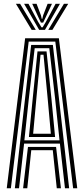

<svg xmlns="http://www.w3.org/2000/svg" viewBox="-20 -1004 448 1024"><path d="M16 0 114 -800H294L392 0H370L275 -782.2H133L38 0ZM103.2 0 129.2 -220.5H279L305 0H282.8L261.5 -203H146.8L125.5 0ZM59.2 0 146.2 -764.2H262L348.8 0H326.5L299.5 -238H108.5L81.5 0ZM110 -255.5H297.5L273.8 -478.8L243 -746.8H165L133.8 -478.8ZM134.2 -273.2 154.5 -478.8 180 -730H228.2L254.2 -478.8L273.8 -273.2ZM156.8 -290.8H251.2L234.2 -478.8L212 -712.2H196.2L174 -478.8ZM64.8 -983.8H87.2L170.8 -844.8H148.8ZM108.5 -983.8H131.8L182.8 -888.5L201.2 -858.2H207.2L225.5 -888.5L276.5 -983.8H299.8L219.8 -844.8H188.8ZM151.8 -983.8H175L198.5 -921.8L202.5 -903.8H205.8L210 -921.8L234 -983.8H257.2L222.5 -909.2L210.2 -883.5H198.2L186 -909.2ZM321 -983.8H343.8L259.5 -844.8H237.5Z"/></svg>

Font: Big Shoulders Inline Display Thin
Style: Bold
Weight: 700
Version: Version 2.002